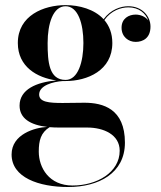

<svg xmlns="http://www.w3.org/2000/svg" viewBox="-20 -490 645 770"><path d="M58.5 -66.5C58.5 -15.5 101 11 169 19C120 21.5 26.5 48 26.5 129.5C26.5 222 135.5 260 253.5 260C375.5 260 481 205 481 82C481 -53.5 393.5 -78 318.5 -78C290 -78 266 -77 231 -77C176.5 -77 137 -80.5 137 -111C137 -147 192 -162.5 232.5 -165C236 -165 239.5 -165 243 -165C330 -165 430.5 -207 430.5 -317.5C430.5 -356.5 418 -386.5 398.5 -409.5C425.5 -447.5 464.5 -460.5 495 -460.5C537 -460.5 564.5 -436.5 574.5 -408C563.5 -423.5 542.5 -431.5 524 -431.5C496.5 -431.5 467.5 -416 467.5 -379C467.5 -342 495.5 -322 524 -322C553 -322 583.5 -337 583.5 -383.5C583.5 -424 551 -465 494.5 -465C464.5 -465 424 -452 395.5 -413C358.5 -453 298 -469.5 243 -469.5C155.5 -469.5 51.5 -428 51.5 -317.5C51.5 -222 129 -178 206 -167.5C126.5 -160.5 58.5 -131.5 58.5 -66.5ZM171 -317.5C171 -395 192.5 -465 243 -465C293 -465 314.5 -395 314.5 -317.5C314.5 -242 293 -169.5 243 -169.5C176.5 -169.5 171 -242 171 -317.5ZM135.5 118C135.5 74 143.5 42 179 20C191.5 21 204.5 21.5 218.5 21.5H330C395 21.5 460 49.5 460 114.5C460 201.5 368.5 254 271 254C176.5 254 135.5 182.5 135.5 118Z"/></svg>

Font: Bodoni* 36pt Medium
Style: Regular
Weight: 500
Version: Version 2.3